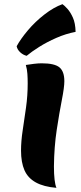

<svg xmlns="http://www.w3.org/2000/svg" viewBox="-20 -887 387 922"><path d="M239 -88Q239 -51 242 -25Q245 1 251 15Q190 10 152 -11Q114 -32 97.5 -69.5Q81 -107 81 -164Q81 -209 89 -261.5Q97 -314 105 -371Q113 -428 113 -487Q113 -510 111.5 -532.5Q110 -555 104 -575Q122 -578 143 -580.5Q164 -583 180 -583Q242 -583 265.5 -563.5Q289 -544 289 -497Q289 -468 277 -407Q265 -346 252.5 -264Q240 -182 239 -88ZM60 -665Q79 -700 114 -741.5Q149 -783 193.5 -817.5Q238 -852 280 -867Q290 -860 304 -844.5Q318 -829 330 -802.5Q342 -776 343 -734Q296 -725 250.5 -705Q205 -685 168.5 -662Q132 -639 108 -619Q91 -623 77 -636Q63 -649 60 -665Z"/></svg>

Font: Merienda ExtraBold
Style: Regular
Weight: 800
Designer: Eduardo Rodriguez Tunni
Foundry: Eduardo Rodriguez Tunni
Version: Version 2.001